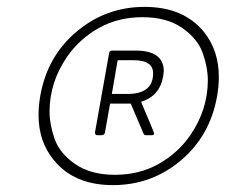

<svg xmlns="http://www.w3.org/2000/svg" viewBox="-20 -773 674 558"><path d="M308 -235Q196 -235 137 -307Q92 -361 92 -439Q92 -465 97 -494Q117 -609 202.5 -681Q288 -753 400 -753Q513 -753 572 -681Q616 -627 616 -549Q616 -523 611 -494Q591 -379 506 -307Q421 -235 308 -235ZM314 -265Q385 -265 441 -296.5Q497 -328 533 -380Q584 -454 584 -540Q584 -576 569.5 -618Q555 -660 510 -691.5Q465 -723 394 -723Q323 -723 267 -691.5Q211 -660 175 -608Q124 -534 124 -448Q124 -412 138.5 -370Q153 -328 198 -296.5Q243 -265 314 -265ZM421 -380H405Q399 -380 397 -385L360 -472H300L285 -388Q284 -381 276 -380H263Q256 -380 256 -388L297 -618Q298 -626 306 -626H374Q456 -626 456 -566L454 -550Q444 -494 390 -477Q428 -388 428 -385Q427 -380 421 -380ZM351 -500Q425 -500 425 -560Q425 -598 368 -598H322L305 -500Z"/></svg>

Font: YamahaIndonesia935. App Thin
Style: Italic
Weight: 100
Italic angle: -10°
Designer: Dalton Maag Ltd
Foundry: Dalton Maag Ltd
Version: Version 1.002; January 01, 2024; Regular/Italic